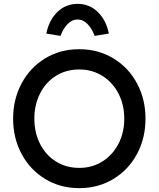

<svg xmlns="http://www.w3.org/2000/svg" viewBox="-20 -965 822 995"><path d="M391 10Q292 10 214 -37.5Q136 -85 92 -167Q48 -249 48 -350Q48 -451 92 -533Q136 -615 214 -662.5Q292 -710 391 -710Q489 -710 567.5 -662.5Q646 -615 690 -533Q734 -451 734 -350Q734 -249 690 -167Q646 -85 567.5 -37.5Q489 10 391 10ZM391 -605Q323 -605 270 -572Q217 -539 187.5 -480.5Q158 -422 158 -350Q158 -278 187.5 -219.5Q217 -161 270 -128Q323 -95 391 -95Q458 -95 511 -128.5Q564 -162 594 -220Q624 -278 624 -350Q624 -422 594 -480Q564 -538 511 -571.5Q458 -605 391 -605ZM544 -791 470 -779Q458 -815 434.5 -839.5Q411 -864 382 -864Q353 -864 329.5 -839.5Q306 -815 294 -779L220 -791Q234 -861 277.5 -903Q321 -945 382 -945Q443 -945 486.5 -903Q530 -861 544 -791Z"/></svg>

Font: Lexend
Style: Regular
Weight: 400
Designer: Thomas Jockin
Foundry: Lexend
Version: Version 1.000